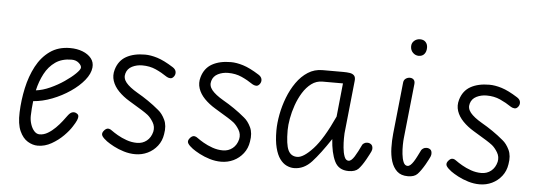

<svg xmlns="http://www.w3.org/2000/svg" viewBox="-50 -902 2963 1057"><g transform="rotate(5 1432.0 -373.5)"><path d="M186 10Q158 10 130.5 -6.5Q103 -23 85.8 -61.2Q68.5 -99.5 71 -164.5Q73.5 -232.5 88 -299.2Q102.5 -366 131.5 -420.8Q160.5 -475.5 206.5 -508.2Q252.5 -541 317.5 -541Q356 -541 386.8 -529Q417.5 -517 434.8 -495.5Q452 -474 449 -444.5Q445.5 -410 416.5 -374.2Q387.5 -338.5 342.2 -307.8Q297 -277 244.2 -256.5Q191.5 -236 140 -232Q137.5 -211.5 136 -191Q134.5 -170.5 134 -151Q133.5 -127 140.8 -104.5Q148 -82 161 -67.5Q174 -53 191 -53Q214 -53 236.2 -66.2Q258.5 -79.5 278 -99Q297.5 -118.5 312.5 -138Q327.5 -157.5 336.5 -170Q349.5 -187.5 362.8 -190Q376 -192.5 387 -184Q394 -179.5 395 -171Q396 -162.5 390 -148.2Q384 -134 369.5 -112Q355 -88.5 326.8 -60Q298.5 -31.5 262 -10.8Q225.5 10 186 10ZM149.5 -292.5Q187 -297 227.8 -315.5Q268.5 -334 304 -358.2Q339.5 -382.5 362 -404.5Q384.5 -426.5 386 -437.5Q387 -450.5 371.2 -464.2Q355.5 -478 331.5 -478Q278 -478 241.8 -452.8Q205.5 -427.5 183.2 -385.2Q161 -343 149.5 -292.5Z M725 10Q693 10 661.8 0.5Q630.5 -9 605 -22.5Q579.5 -36 564.5 -47Q545 -61.5 537.2 -73.5Q529.5 -85.5 538.5 -99.5Q546 -110 553.2 -114.2Q560.5 -118.5 568.8 -117Q577 -115.5 586.5 -108Q598.5 -99 620.8 -86Q643 -73 671.2 -63Q699.5 -53 729 -53Q760 -53 782.8 -71.2Q805.5 -89.5 813.5 -122Q819.5 -150 805 -174Q790.5 -198 774 -211.5Q760.5 -222 740 -234.8Q719.5 -247.5 699.8 -259.2Q680 -271 668 -278.5Q633 -299.5 607.8 -325.5Q582.5 -351.5 572.5 -381.5Q562.5 -411.5 572 -444Q586.5 -494.5 628 -517.8Q669.5 -541 731.5 -541Q762.5 -541 799.8 -529.5Q837 -518 888.5 -485.5Q904.5 -475.5 907 -461.5Q909.5 -447.5 901 -435.5Q891.5 -422.5 880 -423.5Q868.5 -424.5 860 -430Q830 -450.5 796.5 -465.5Q763 -480.5 721.5 -480.5Q691 -480.5 665.5 -467.8Q640 -455 632.5 -428.5Q624.5 -402 643.8 -378Q663 -354 708.5 -327.5Q738.5 -310.5 769.5 -289.2Q800.5 -268 829.5 -243.5Q851.5 -226 867 -193.5Q882.5 -161 874 -114Q868.5 -76.5 846.8 -48.5Q825 -20.5 793.2 -5.2Q761.5 10 725 10Z M1199.5 10Q1167.5 10 1136.2 0.5Q1105 -9 1079.5 -22.5Q1054 -36 1039 -47Q1019.5 -61.5 1011.8 -73.5Q1004 -85.5 1013 -99.5Q1020.5 -110 1027.8 -114.2Q1035 -118.5 1043.2 -117Q1051.5 -115.5 1061 -108Q1073 -99 1095.2 -86Q1117.5 -73 1145.8 -63Q1174 -53 1203.5 -53Q1234.5 -53 1257.2 -71.2Q1280 -89.5 1288 -122Q1294 -150 1279.5 -174Q1265 -198 1248.5 -211.5Q1235 -222 1214.5 -234.8Q1194 -247.5 1174.2 -259.2Q1154.5 -271 1142.5 -278.5Q1107.5 -299.5 1082.2 -325.5Q1057 -351.5 1047 -381.5Q1037 -411.5 1046.5 -444Q1061 -494.5 1102.5 -517.8Q1144 -541 1206 -541Q1237 -541 1274.2 -529.5Q1311.5 -518 1363 -485.5Q1379 -475.5 1381.5 -461.5Q1384 -447.5 1375.5 -435.5Q1366 -422.5 1354.5 -423.5Q1343 -424.5 1334.5 -430Q1304.5 -450.5 1271 -465.5Q1237.5 -480.5 1196 -480.5Q1165.5 -480.5 1140 -467.8Q1114.5 -455 1107 -428.5Q1099 -402 1118.2 -378Q1137.5 -354 1183 -327.5Q1213 -310.5 1244 -289.2Q1275 -268 1304 -243.5Q1326 -226 1341.5 -193.5Q1357 -161 1348.5 -114Q1343 -76.5 1321.2 -48.5Q1299.5 -20.5 1267.8 -5.2Q1236 10 1199.5 10Z M1893.5 -496.5 1863 -205Q1862.5 -200 1862.2 -177Q1862 -154 1864.5 -126Q1867 -98 1874.8 -77.2Q1882.5 -56.5 1898 -56.5Q1906 -56.5 1914 -63.5Q1922 -70.5 1930.2 -83.5Q1938.5 -96.5 1947.5 -114L1965.5 -150.5Q1967 -154 1974.5 -159.2Q1982 -164.5 1993 -164.5Q2004.5 -164.5 2013.2 -158Q2022 -151.5 2023 -137.5Q2024 -129.5 2019.2 -118.5Q2014.5 -107.5 1995.5 -73Q1974 -35 1956.8 -17.5Q1939.5 0 1903 0Q1847.5 0 1825.5 -45.8Q1803.5 -91.5 1798.5 -167.5Q1742.5 -83 1699.8 -36.5Q1657 10 1602.5 10Q1581.5 10 1561 0.2Q1540.5 -9.5 1524 -32Q1507.5 -54.5 1497.8 -92.8Q1488 -131 1488 -187.5Q1488 -228.5 1497 -276.5Q1506 -324.5 1524 -371.2Q1542 -418 1569 -456.5Q1596 -495 1631.8 -518Q1667.5 -541 1712.5 -541H1827Q1847.5 -541 1863.2 -538.5Q1879 -536 1887.5 -526.5Q1896 -517 1893.5 -496.5ZM1549.5 -195Q1549.5 -116.5 1564.5 -84.8Q1579.5 -53 1614.5 -53Q1649 -53 1701.2 -109.5Q1753.5 -166 1811.5 -293L1830.5 -478H1717.5Q1683.5 -478 1656.5 -457.8Q1629.5 -437.5 1609.2 -404.8Q1589 -372 1575.8 -334Q1562.5 -296 1556 -259.2Q1549.5 -222.5 1549.5 -195Z M2160 -512Q2161.5 -526 2172 -533.5Q2182.5 -541 2195 -541Q2208 -541 2216 -533Q2224 -525 2222.5 -509L2190.5 -206.5Q2189 -194 2188.5 -169.5Q2188 -145 2190.8 -119Q2193.5 -93 2201.2 -74.8Q2209 -56.5 2224 -56.5Q2232 -56.5 2240 -63.5Q2248 -70.5 2256.5 -83.5Q2265 -96.5 2273.5 -113.5L2291.5 -149.5Q2294 -154 2301.5 -159.2Q2309 -164.5 2320.5 -164.5Q2332 -164.5 2340.5 -158.2Q2349 -152 2349.5 -137.5Q2350.5 -129 2345.8 -117.8Q2341 -106.5 2323 -74Q2300.5 -35.5 2283.2 -17.8Q2266 0 2230.5 0Q2192.5 0 2170.5 -20.5Q2148.5 -41 2138.2 -74.2Q2128 -107.5 2127 -147.5Q2126 -187.5 2130 -226.5ZM2232.5 -665.5Q2214 -665.5 2200.2 -679.2Q2186.5 -693 2186.5 -714Q2186.5 -733 2200.2 -745Q2214 -757 2232.5 -757Q2252.5 -757 2263.5 -745Q2274.5 -733 2274.5 -714Q2274.5 -692.5 2263.5 -679Q2252.5 -665.5 2232.5 -665.5Z M2628 10Q2596 10 2564.8 0.5Q2533.5 -9 2508 -22.5Q2482.5 -36 2467.5 -47Q2448 -61.5 2440.2 -73.5Q2432.5 -85.5 2441.5 -99.5Q2449 -110 2456.2 -114.2Q2463.5 -118.5 2471.8 -117Q2480 -115.5 2489.5 -108Q2501.5 -99 2523.8 -86Q2546 -73 2574.2 -63Q2602.5 -53 2632 -53Q2663 -53 2685.8 -71.2Q2708.5 -89.5 2716.5 -122Q2722.5 -150 2708 -174Q2693.5 -198 2677 -211.5Q2663.5 -222 2643 -234.8Q2622.5 -247.5 2602.8 -259.2Q2583 -271 2571 -278.5Q2536 -299.5 2510.8 -325.5Q2485.5 -351.5 2475.5 -381.5Q2465.5 -411.5 2475 -444Q2489.5 -494.5 2531 -517.8Q2572.5 -541 2634.5 -541Q2665.5 -541 2702.8 -529.5Q2740 -518 2791.5 -485.5Q2807.5 -475.5 2810 -461.5Q2812.5 -447.5 2804 -435.5Q2794.5 -422.5 2783 -423.5Q2771.5 -424.5 2763 -430Q2733 -450.5 2699.5 -465.5Q2666 -480.5 2624.5 -480.5Q2594 -480.5 2568.5 -467.8Q2543 -455 2535.5 -428.5Q2527.5 -402 2546.8 -378Q2566 -354 2611.5 -327.5Q2641.5 -310.5 2672.5 -289.2Q2703.5 -268 2732.5 -243.5Q2754.5 -226 2770 -193.5Q2785.5 -161 2777 -114Q2771.5 -76.5 2749.8 -48.5Q2728 -20.5 2696.2 -5.2Q2664.5 10 2628 10Z"/></g></svg>

Font: Edu NSW ACT Hand Pre
Style: Regular
Weight: 400
Designer: Tina and Corey Anderson, Eben Sorkin, Mirko Velimirovic
Foundry: Sorkin Type Co.
Version: Version 2.000